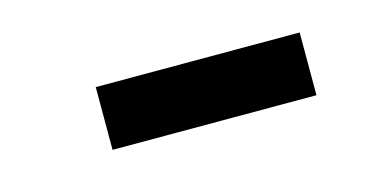

<svg xmlns="http://www.w3.org/2000/svg" viewBox="-28 -754 389 201"><g transform="rotate(-15 167.0 -653.0)"><path d="M299 -619V-687H78V-619Z"/></g></svg>

Font: Advent Pro
Style: Medium
Weight: 500
Designer: Andreas Kalpakidis
Foundry: Andreas Kalpakidis
Version: Version 2.002 2008